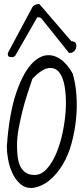

<svg xmlns="http://www.w3.org/2000/svg" viewBox="-20 -953 423 974"><path d="M14.6 -209Q26.4 -378.9 63.5 -485.8Q100.6 -592.8 149.9 -638.7Q199.2 -684.6 252.4 -669.4Q305.7 -654.3 348.6 -580.1Q363.3 -531.2 367.7 -470.7Q372.1 -410.2 365.7 -348.1Q359.4 -286.1 343.3 -226.6Q327.1 -167 298.8 -119.1Q270.5 -71.3 231.4 -38.6Q192.4 -5.9 141.6 1Q105.5 1 81.1 -21.5Q56.6 -43.9 42 -76.7Q27.3 -109.4 21 -145Q14.6 -180.7 14.6 -209ZM66.4 -214.8Q66.4 -190.4 68.8 -164.1Q71.3 -137.7 80.1 -115.7Q88.9 -93.8 106.9 -79.6Q125 -65.4 155.3 -65.4Q189.5 -65.4 217.8 -96.7Q246.1 -127.9 266.6 -177.7Q287.1 -227.5 299.3 -288.1Q311.5 -348.6 314 -406.7Q316.4 -464.8 308.1 -513.7Q299.8 -562.5 279.3 -587.4Q258.8 -612.3 225.1 -607.4Q191.4 -602.5 144.5 -553.7Q130.9 -513.7 117.2 -471.2Q103.5 -428.7 92.8 -385.3Q82 -341.8 74.2 -298.8Q66.4 -255.9 66.4 -214.8ZM19.5 -677.7Q19.5 -679.7 20 -682.1Q20.5 -684.6 20.5 -685.5L144.5 -917Q145.5 -920.9 155.3 -926.8Q165 -932.6 175.8 -932.6Q176.8 -932.6 178.7 -932.1Q180.7 -931.6 180.7 -931.6L340.8 -745.1Q360.4 -741.2 363.8 -735.4Q367.2 -729.5 367.2 -719.7Q367.2 -715.8 365.7 -709.5Q364.3 -703.1 360.4 -697.8Q356.4 -692.4 350.1 -688.5Q343.8 -684.6 334 -684.6H330.1Q329.1 -684.6 329.1 -685.5L192.4 -856.4Q187.5 -865.2 173.8 -865.2H168.9L57.6 -670.9Q56.6 -668.9 51.8 -666Q46.9 -663.1 44.9 -663.1Q27.3 -663.1 23.4 -667Q19.5 -670.9 19.5 -677.7Z"/></svg>

Font: Shadows Into Light
Style: Regular
Weight: 400
Designer: Kimberly Geswein
Foundry: Kimberly Geswein
Version: Version 001.000